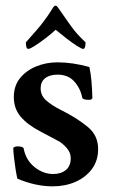

<svg xmlns="http://www.w3.org/2000/svg" viewBox="-20 -655 409 685"><path d="M168 9.8Q106.4 9.8 42 -17.6Q39.1 -29.3 35.6 -50.8Q32.2 -72.3 29.8 -94.2Q27.3 -116.2 27.3 -127.9Q34.2 -132.8 41 -132.8Q62.5 -132.8 64.5 -125Q72.3 -84 103 -59.1Q133.8 -34.2 169.9 -34.2Q197.3 -34.2 214.8 -48.3Q232.4 -62.5 232.4 -90.8Q232.4 -111.3 216.8 -128.4Q201.2 -145.5 187.5 -152.3L123 -186.5Q78.1 -210 53.7 -238.8Q29.3 -267.6 29.3 -308.6Q29.3 -348.6 51.3 -376Q73.2 -403.3 108.9 -418Q144.5 -432.6 185.5 -432.6Q238.3 -432.6 298.8 -416Q303.7 -394.5 306.2 -367.2Q308.6 -339.8 309.6 -306.6Q309.6 -298.8 296.9 -298.8Q275.4 -298.8 273.4 -306.6Q266.6 -340.8 244.6 -364.7Q222.7 -388.7 185.5 -388.7Q157.2 -388.7 141.1 -376Q125 -363.3 125 -339.8Q125 -314.5 144.5 -296.9Q164.1 -279.3 197.3 -262.7Q222.7 -250 246.6 -235.4Q270.5 -220.7 292 -203.1Q330.1 -172.9 330.1 -123Q330.1 -82 308.1 -52.2Q286.1 -22.5 249.5 -6.3Q212.9 9.8 168 9.8ZM81.1 -480.5Q72.3 -480.5 72.3 -503.9Q96.7 -531.2 111.3 -548.3Q126 -565.4 130.9 -572.3Q138.7 -582 147.9 -595.2Q157.2 -608.4 168 -626Q172.9 -634.8 178.7 -634.8Q182.6 -634.8 188.5 -626L224.6 -574.2Q247.1 -542 265.1 -523.9Q283.2 -505.9 285.2 -503.9Q285.2 -480.5 276.4 -480.5Q271.5 -480.5 253.9 -491.7Q236.3 -502.9 215.8 -519Q195.3 -535.2 178.7 -548.8Q164.1 -535.2 143.1 -519Q122.1 -502.9 104.5 -491.7Q86.9 -480.5 81.1 -480.5Z"/></svg>

Font: Crimson Text SemiBold
Style: Regular
Weight: 600
Designer: Sebastian Kosch
Foundry: Sebastian Kosch
Version: Version 1.100; ttfautohint (v1.8.4)